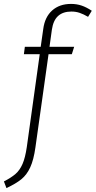

<svg xmlns="http://www.w3.org/2000/svg" viewBox="-66 -761 489 981"><path d="M199 -609 187 -522H313L301 -484H182L115 -8Q106 56 88.5 94Q71 132 43.5 154.5Q16 177 -33 200L-46 166Q-9 147 13 128Q35 109 49 77Q63 45 71 -10L137 -484H56L61 -522H142L155 -613Q163 -674 200.5 -707.5Q238 -741 297 -741Q326 -741 351 -732.5Q376 -724 403 -706L384 -675Q360 -689 340.5 -695.5Q321 -702 299 -702Q256 -702 231 -679.5Q206 -657 199 -609Z"/></svg>

Font: Fira Sans Condensed ExtraLight
Style: Italic
Weight: 275
Width: 3
Italic angle: -8°
Designer: Carrois Corporate & Edenspiekermann AG
Foundry: Carrois Corporate GbR & Edenspiekermann AG
Version: Version 4.203